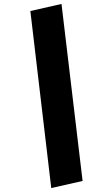

<svg xmlns="http://www.w3.org/2000/svg" viewBox="-20 -839 549 974"><path d="M399 79 240 115 134 -783 292 -819Z"/></svg>

Font: Trujillo ExtraBold
Style: Italic
Weight: 800
Italic angle: -8°
Designer: Fira Sans original fonts by bBox Type GmbH, Carrois Corporate GbR, & Edenspiekermann AG / Changes by Cristiano Sobral
Foundry: Fira Sans original fonts by bBox Type GmbH, Carrois Corporate GbR, & Edenspiekermann AG / Changes by Cristiano Sobral
Version: Version 4.301;July 28, 2020;FontCreator 13.0.0.2655 64-bit